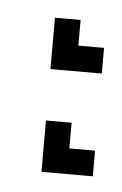

<svg xmlns="http://www.w3.org/2000/svg" viewBox="-31 -240 169 266"><g transform="rotate(5 53.5 -107.0)"><path d="M71.4 -35.7V-71.4H35.7V0H107.1V-35.7ZM71.4 -178.6V-214.3H35.7V-142.9H107.1V-178.6Z"/></g></svg>

Font: Gossip Low Pixel
Style: Regular
Weight: 500
Width: 3
Designer: Deborah Khodanovich
Version: Version 1.001;Glyphs 3.3.1 (3343)